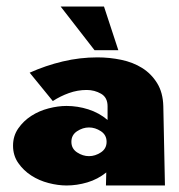

<svg xmlns="http://www.w3.org/2000/svg" viewBox="-20 -569 550 589"><path d="M253 -178Q234 -178 216.5 -166.5Q199 -155 199 -134Q199 -113 216.5 -101.5Q234 -90 253 -90Q272 -90 289.5 -101.5Q307 -113 307 -134Q307 -155 289.5 -166.5Q272 -178 253 -178ZM305 0 306 -40Q280 -19 248 -9.5Q216 0 184 0Q158 0 129 -7.5Q100 -15 76 -30.5Q52 -46 36 -69Q20 -92 20 -122Q20 -152 36 -175Q52 -198 76 -213.5Q100 -229 129 -236.5Q158 -244 184 -244Q218 -244 251 -233.5Q284 -223 310 -201V-243Q310 -270 290 -281.5Q270 -293 246 -293Q218 -293 191.5 -283.5Q165 -274 142 -259L71 -346Q120 -368 172.5 -380.5Q225 -393 279 -393Q316 -393 352 -385.5Q388 -378 416 -360.5Q444 -343 462 -314Q480 -285 481 -243L486 0ZM166 -549H299L343 -415H270Z"/></svg>

Font: CAT Rhythmus
Style: Regular
Weight: 400
Designer: Peter Wiegel nach alter Vorlage
Foundry: Peter Wiegel
Version: 1.000